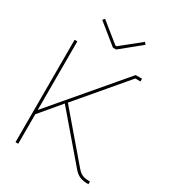

<svg xmlns="http://www.w3.org/2000/svg" viewBox="-206 -987 1000 1103"><g transform="rotate(30 294.5 -435.5)"><path d="M426.8 -871.1 438 -857.9 305.2 -750H284.2L150.9 -857.9L162.1 -871.1L290 -768.1H298.8ZM469.2 -53.2Q485.8 -33.7 503.4 -25.9Q521 -18.1 554.2 -18.1V0Q516.6 0 495.4 -9.8Q474.1 -19.5 455.1 -42L205.1 -334L88.9 -195.8V0H70.8V-679.2H88.9V-224.1L476.1 -679.2H518.1V-661.1H483.9L217.8 -347.2Z"/></g></svg>

Font: Rawengulk
Style: Light
Weight: 300
Version: Version 0.92